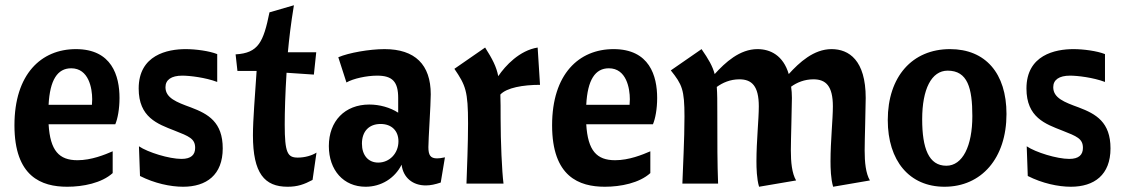

<svg xmlns="http://www.w3.org/2000/svg" viewBox="-20 -699 4282 731"><path d="M419 -226C428 -247 435 -284 435 -326C435 -410 406 -512 269 -512C137 -512 35 -417 35 -222C35 -26 138 12 236 12C296 12 367 -2 409 -40V-123C379 -110 328 -89 275 -89C205 -89 171 -125 165 -226ZM251 -439C318 -439 331 -363 331 -321C331 -315 330 -305 330 -300H165C170 -395 199 -439 251 -439Z M671 -94C624 -94 543 -119 509 -142L513 -29C568 -1 629 12 677 12C766 12 828 -33 828 -134C828 -234 773 -265 707 -290C652 -310 610 -326 610 -367C610 -395 632 -411 674 -411C702 -411 762 -404 807 -387V-493C777 -505 725 -512 687 -512C618 -512 508 -490 508 -362C508 -252 580 -227 644 -202C700 -180 723 -171 723 -136C723 -110 708 -94 671 -94Z M884 -429H957C951 -336 943 -244 943 -184C943 -39 987 12 1075 12C1113 12 1138 3 1170 -14L1185 -118C1168 -107 1141 -99 1114 -99C1075 -99 1064 -116 1064 -225C1064 -273 1066 -343 1071 -422L1175 -415L1184 -500H1076C1081 -553 1087 -606 1099 -679L1006 -652C983 -539 964 -497 877 -492Z M1372 12C1431 12 1483 -20 1509 -72C1515 -22 1552 7 1601 7C1619 7 1637 3 1658 -4L1674 -100C1661 -97 1651 -96 1644 -96C1619 -96 1611 -108 1611 -139C1611 -168 1620 -301 1620 -340C1620 -453 1560 -512 1444 -512C1387 -512 1307 -498 1268 -481L1299 -385C1325 -400 1376 -411 1416 -411C1474 -411 1496 -388 1496 -326V-270C1465 -290 1425 -301 1386 -301C1293 -301 1232 -238 1232 -143C1232 -51 1288 12 1372 12ZM1420 -80C1382 -80 1358 -108 1358 -152C1358 -199 1385 -227 1429 -227C1471 -227 1497 -201 1497 -161C1497 -115 1463 -80 1420 -80Z M1710 -437C1753 -374 1762 -352 1762 -229C1762 -152 1758 -57 1756 0H1897C1891 -46 1886 -161 1886 -247C1886 -284 1886 -314 1885 -339C1909 -365 1971 -376 2036 -376L2027 -518C1958 -507 1904 -449 1877 -409C1870 -445 1855 -474 1827 -518Z M2466 -226C2475 -247 2482 -284 2482 -326C2482 -410 2453 -512 2316 -512C2184 -512 2082 -417 2082 -222C2082 -26 2185 12 2283 12C2343 12 2414 -2 2456 -40V-123C2426 -110 2375 -89 2322 -89C2252 -89 2218 -125 2212 -226ZM2298 -439C2365 -439 2378 -363 2378 -321C2378 -315 2377 -305 2377 -300H2212C2217 -395 2246 -439 2298 -439Z M3292 -12C3276 -39 3272 -82 3272 -126C3272 -166 3276 -290 3276 -326C3276 -470 3212 -512 3146 -512C3078 -512 3023 -461 2983 -417C2962 -488 2913 -512 2864 -512C2796 -512 2741 -461 2701 -417C2693 -447 2678 -473 2651 -512L2534 -431C2577 -377 2586 -358 2586 -255C2586 -166 2580 -63 2578 0H2714C2711 -79 2711 -149 2711 -271C2711 -312 2711 -342 2709 -368C2731 -384 2760 -397 2795 -397C2842 -397 2869 -372 2869 -294C2869 -245 2860 -161 2860 -85C2860 -59 2861 -18 2870 12L3011 -12C2995 -39 2991 -82 2991 -126C2991 -166 2995 -290 2995 -326C2995 -341 2994 -356 2992 -369C3014 -385 3043 -397 3077 -397C3124 -397 3151 -372 3151 -294C3151 -245 3142 -161 3142 -85C3142 -59 3143 -18 3152 12Z M3588 -430C3664 -430 3682 -364 3682 -257C3682 -143 3645 -68 3583 -68C3516 -68 3491 -134 3491 -245C3491 -359 3526 -430 3588 -430ZM3360 -242C3360 -87 3442 12 3576 12C3717 12 3812 -97 3812 -265C3812 -420 3732 -512 3597 -512C3453 -512 3360 -407 3360 -242Z M4051 -94C4004 -94 3923 -119 3889 -142L3893 -29C3948 -1 4009 12 4057 12C4146 12 4208 -33 4208 -134C4208 -234 4153 -265 4087 -290C4032 -310 3990 -326 3990 -367C3990 -395 4012 -411 4054 -411C4082 -411 4142 -404 4187 -387V-493C4157 -505 4105 -512 4067 -512C3998 -512 3888 -490 3888 -362C3888 -252 3960 -227 4024 -202C4080 -180 4103 -171 4103 -136C4103 -110 4088 -94 4051 -94Z"/></svg>

Font: CantoraOne
Style: Regular
Weight: 400
Designer: Pablo Impallari, Rodrigo Fuenzalida
Foundry: Pablo Impallari
Version: Version 1.001